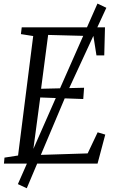

<svg xmlns="http://www.w3.org/2000/svg" viewBox="-20 -892 634 1047"><path d="M1.5 0 4.5 -32.5 78.5 -44 161 -695.5 94 -706 98.5 -743H552.5L548.5 -590H506L489.5 -695L242.5 -701.5L204 -408L438.5 -413.5L434 -352L199.5 -360.5L157.5 -46L458 -55.5L512.5 -170.5L554 -158L512 0ZM77.5 112 307 -409.5 511.5 -872.5 560 -849.5 347 -389 126 134.5Z"/></svg>

Font: Merriweather 36pt Light
Style: Italic
Weight: 300
Italic angle: -7.8°
Version: Version 2.101